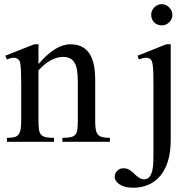

<svg xmlns="http://www.w3.org/2000/svg" viewBox="-20 -669 833 906"><path d="M274.4 0V-18.6Q299.3 -18.6 313.7 -21.7Q328.1 -24.9 335.7 -33.9Q343.3 -43 345.2 -59.1Q347.2 -75.2 347.2 -101.1V-283.7Q347.2 -314 343.8 -336.2Q340.3 -358.4 332 -372.6Q323.7 -386.7 310.5 -393.6Q297.4 -400.4 277.3 -400.4Q249 -400.4 220 -384.8Q190.9 -369.1 161.6 -336.9V-101.1Q161.6 -74.7 163.8 -58.6Q166 -42.5 173.8 -33.7Q181.6 -24.9 196 -21.7Q210.4 -18.6 234.9 -18.6V0H12.7V-18.6Q33.7 -18.6 46.9 -21.7Q60.1 -24.9 67.4 -34.2Q74.7 -43.5 77.4 -59.6Q80.1 -75.7 80.1 -101.1V-267.6Q80.1 -307.6 79.1 -330.6Q78.1 -353.5 76.4 -365.7Q74.7 -377.9 72 -382.3Q69.3 -386.7 65.4 -389.6Q49.3 -403.8 12.7 -388.7L4.9 -406.2L141.6 -460H161.6V-366.7Q241.2 -460 312 -460Q344.7 -460 367.2 -448Q389.6 -436 403.3 -414.1Q417 -392.1 423.1 -361.3Q429.2 -330.6 429.2 -293V-101.1Q429.2 -76.2 431.6 -60.1Q434.1 -43.9 441.4 -34.9Q448.7 -25.9 462.4 -22.2Q476.1 -18.6 498.5 -18.6V0ZM793.5 -599.6Q793.5 -589.4 789.8 -580.3Q786.1 -571.3 779.3 -564.5Q772.5 -557.6 763.4 -553.5Q754.4 -549.3 743.2 -549.3Q721.7 -549.3 707.5 -563.5Q693.4 -577.6 693.4 -599.6Q693.4 -609.9 697.5 -618.9Q701.7 -627.9 708.5 -634.8Q715.3 -641.6 724.4 -645.5Q733.4 -649.4 743.2 -649.4Q752.4 -649.4 761.5 -645.5Q770.5 -641.6 777.6 -634.8Q784.7 -627.9 789.1 -618.9Q793.5 -609.9 793.5 -599.6ZM785.6 -9.3Q785.6 48.8 772.5 91.3Q759.3 133.8 735.6 161.6Q711.9 189.5 679.4 203.1Q647 216.8 608.9 216.8Q585.4 216.8 568.8 211.9Q552.2 207 542 199.7Q531.7 192.4 526.6 183.6Q521.5 174.8 521 167.5Q521 149.4 533 137.2Q544.9 125 561.5 125Q578.6 125 591.1 132.6Q603.5 140.1 619.1 156.2Q641.6 177.2 658.7 177.2Q676.3 177.2 685.5 165.3Q694.8 153.3 699 134.3Q703.1 115.2 703.6 92Q704.1 68.8 704.1 45.9V-272.5Q704.1 -304.2 703.4 -325.2Q702.6 -346.2 700.9 -359.6Q699.2 -373 696.5 -379.9Q693.8 -386.7 689.9 -389.6Q680.2 -397 668 -396.5Q655.8 -396 634.8 -388.7L629.4 -406.2L764.6 -460H785.6Z"/></svg>

Font: Doulos SIL Eur
Style: Regular
Weight: 400
Designer: Walt Agee, Victor Gaultney, Peter Martin, Debbi Hosken, Becca Hirsbrunner
Foundry: SIL International
Version: Version 5.000